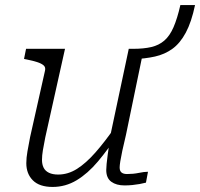

<svg xmlns="http://www.w3.org/2000/svg" viewBox="-20 -730 791 759"><path d="M188 9Q136 9 110 -17Q84 -43 84 -85Q84 -106 88.5 -131.5Q93 -157 99 -188L158 -451Q161 -464 152.5 -471.5Q144 -479 127 -484.5Q110 -490 85 -495L75 -497L83 -537H237L159 -187Q153 -157 149.5 -136Q146 -115 146 -98Q146 -80 152.5 -67Q159 -54 173.5 -47Q188 -40 210 -40Q249 -40 284.5 -62.5Q320 -85 357 -127Q394 -169 435 -228L447 -200Q407 -139 367 -91.5Q327 -44 283 -17.5Q239 9 188 9ZM472 3Q440 3 420 -11.5Q400 -26 400 -58Q400 -67 401.5 -82.5Q403 -98 406 -120Q409 -142 413 -169L411 -170L489 -537H506Q548 -537 578 -544Q608 -551 629.5 -569.5Q651 -588 666 -622.5Q681 -657 693 -710H751Q737 -643 714.5 -601Q692 -559 661.5 -537Q631 -515 592.5 -506.5Q554 -498 508 -496L544 -516L478 -197Q469 -160 463.5 -134Q458 -108 455.5 -92Q453 -76 453 -68Q453 -54 460.5 -48Q468 -42 482 -42Q507 -42 528.5 -46.5Q550 -51 565 -51L557 -8Q546 -5 532 -2.5Q518 0 503 1.5Q488 3 472 3Z"/></svg>

Font: Roboto Serif ExtraLight
Style: Italic
Weight: 250
Italic angle: -10°
Designer: Greg Gazdowicz
Foundry: Commercial Type
Version: Version 1.008